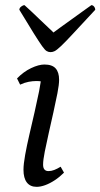

<svg xmlns="http://www.w3.org/2000/svg" viewBox="-20 -712 389 744"><path d="M122 12Q97 12 84 -5Q71 -22 71 -54Q71 -76 77.5 -112Q84 -148 94 -191Q104 -234 114 -277.5Q124 -321 131.5 -358.5Q139 -396 140 -420L153 -392Q149 -395 140.5 -396.5Q132 -398 121 -398Q107 -398 91 -395Q75 -392 58 -384L46 -408Q71 -434 100.5 -448Q130 -462 152 -462Q182 -462 195.5 -447Q209 -432 209 -403Q209 -384 202.5 -350.5Q196 -317 187 -277Q178 -237 169 -197Q160 -157 153.5 -124.5Q147 -92 147 -74Q147 -49 168 -49Q179 -49 190.5 -53.5Q202 -58 215 -66L228 -43Q211 -26 192 -13.5Q173 -1 155 5.5Q137 12 122 12ZM176 -510Q168 -510 161 -514Q154 -518 143 -533.5Q132 -549 111 -582.5Q90 -616 55 -674Q55 -681 62 -686.5Q69 -692 75 -692Q106 -664 130 -640.5Q154 -617 169.5 -603Q185 -589 187 -586Q196 -593 215 -606.5Q234 -620 256 -636Q278 -652 299 -667Q320 -682 334 -692Q340 -692 344.5 -686.5Q349 -681 349 -674Q295 -616 264 -582.5Q233 -549 216.5 -533.5Q200 -518 192 -514Q184 -510 176 -510Z"/></svg>

Font: Petrona
Style: Italic
Weight: 400
Italic angle: -9°
Designer: Ringo R. Seeber
Foundry: Ringo R. Seeber
Version: Version 2.001; ttfautohint (v1.8.3)